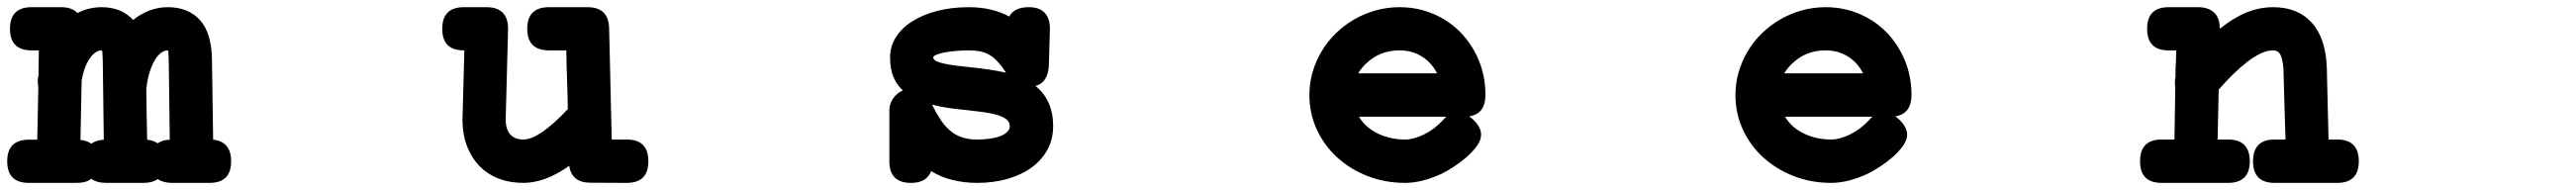

<svg xmlns="http://www.w3.org/2000/svg" viewBox="-36 -471 7280 537"><path d="M191.4 -75.7Q210.9 -73.2 222.2 -64.9Q234.9 -74.7 257.3 -76.2Q256.3 -132.3 255.9 -188.7Q255.4 -245.1 254.4 -301.3Q253.9 -315.9 253.4 -322.3Q252.9 -328.6 251.5 -328.6Q233.4 -328.6 217.5 -305.7Q201.7 -282.7 194.8 -244.1Q193.8 -203.1 193.1 -160.2Q192.4 -117.2 191.4 -75.7ZM379.9 -76.2Q397.9 -74.2 409.7 -65.9Q422.9 -75.7 443.8 -76.2Q442.9 -132.3 442.4 -188.7Q441.9 -245.1 440.9 -301.3Q440.4 -315.9 439.9 -322.3Q439.5 -328.6 438 -328.6Q428.2 -328.6 418.7 -321.3Q409.2 -314 401.4 -300.8Q393.6 -287.6 387.7 -269.5Q381.8 -251.5 378.9 -230.5Q378.4 -228 378.4 -226.1Q378.4 -224.1 377.4 -222.7Q377.9 -186 378.4 -149.4Q378.9 -112.8 379.9 -76.2ZM53.2 -328.6Q-7.8 -328.6 -7.8 -389.6Q-7.8 -450.7 53.2 -450.7H136.2Q167.5 -450.7 183.1 -434.1Q214.4 -450.7 251.5 -450.7Q307.1 -450.7 340.3 -414.6Q361.3 -431.6 386.2 -441.2Q411.1 -450.7 438 -450.7Q495.6 -450.7 528.8 -414.6Q562 -378.4 563 -303.2L566.4 -76.2Q617.2 -70.8 617.2 -15.1Q617.2 45.9 556.2 45.9H450.7Q425.8 45.9 409.7 35.2Q394.5 45.9 369.6 45.9H264.2Q237.3 45.9 222.2 34.2Q207.5 45.9 180.7 45.9H45.4Q-15.6 45.9 -15.6 -15.1Q-15.6 -76.2 45.4 -76.2H69.3Q70.3 -114.3 70.8 -150.1Q71.3 -186 72.3 -225.1Q70.8 -231 70.8 -238.8Q70.8 -243.7 71 -247.6Q71.3 -251.5 72.8 -256.8Q72.8 -268.6 73 -276.6Q73.2 -284.7 73.2 -292Q73.2 -299.3 73.5 -307.6Q73.7 -315.9 73.7 -328.6Z M1274.9 -328.6Q1213.9 -328.6 1213.9 -389.6Q1213.9 -450.7 1274.9 -450.7H1338.9Q1399.9 -450.7 1399.9 -389.2L1393.1 -130.9Q1394 -103.5 1407 -90.1Q1419.9 -76.7 1443.4 -76.7Q1487.8 -76.7 1568.8 -162.6Q1568.4 -185.5 1567.9 -205.3Q1567.4 -225.1 1566.7 -244.4Q1565.9 -263.7 1565.4 -283.9Q1564.9 -304.2 1564.5 -328.6H1515.6Q1454.1 -328.6 1454.1 -389.6Q1454.1 -450.7 1515.6 -450.7H1624.5Q1684.6 -450.7 1685.5 -390.1Q1686.5 -347.7 1687.5 -309.3Q1688.5 -271 1689.2 -233.4Q1689.9 -195.8 1690.9 -157.5Q1691.9 -119.1 1692.9 -76.7H1735.4Q1796.4 -76.7 1796.4 -15.1Q1796.4 45.9 1735.4 45.9L1632.8 45.4Q1579.6 45.4 1572.8 -2.4Q1537.1 22.9 1504.9 34.4Q1472.7 45.9 1443.4 45.9Q1404.8 45.9 1373.3 33.7Q1341.8 21.5 1319.3 -1.5Q1296.9 -24.4 1284.2 -57.1Q1271.5 -89.8 1271 -130.9L1276.4 -328.6Z M2708 -280.8Q2731.9 -278.3 2757.3 -274.7Q2782.7 -271 2807.1 -265.6Q2794.9 -284.7 2783.4 -296.9Q2772 -309.1 2759.8 -316.2Q2747.6 -323.2 2733.4 -325.9Q2719.2 -328.6 2701.7 -328.6Q2682.6 -328.6 2664.6 -326.9Q2646.5 -325.2 2632.6 -322.5Q2618.7 -319.8 2610.1 -316.2Q2601.6 -312.5 2601.6 -308.6Q2601.6 -302.2 2610.4 -298.1Q2619.1 -293.9 2634 -290.8Q2648.9 -287.6 2668.2 -285.2Q2687.5 -282.7 2708 -280.8ZM2697.3 -159.7Q2672.4 -162.1 2647.2 -165.5Q2622.1 -168.9 2598.1 -175.3Q2609.4 -152.3 2621.1 -134.3Q2632.8 -116.2 2647.5 -103.3Q2662.1 -90.3 2680.9 -83.5Q2699.7 -76.7 2725.1 -76.7Q2744.6 -76.7 2761.7 -79.1Q2778.8 -81.5 2791.3 -86.4Q2803.7 -91.3 2810.8 -98.4Q2817.9 -105.5 2817.9 -114.7Q2817.9 -126.5 2807.9 -134Q2797.9 -141.6 2781 -146.5Q2764.2 -151.4 2742.4 -154.3Q2720.7 -157.2 2697.3 -159.7ZM2701.7 -450.7Q2735.4 -450.7 2763.4 -444.1Q2791.5 -437.5 2816.4 -424.3Q2830.1 -450.7 2871.6 -450.7Q2901.4 -450.7 2916.3 -435.1Q2931.2 -419.4 2931.2 -391.1V-388.2L2928.2 -283.7Q2924.8 -237.3 2890.6 -228Q2940.4 -187.5 2940.4 -114.7Q2940.4 -78.1 2924.6 -48.6Q2908.7 -19 2880.1 2Q2851.6 22.9 2812 34.4Q2772.5 45.9 2725.1 45.9Q2689.5 45.9 2656.5 37.8Q2623.5 29.8 2595.7 12.7Q2583 45.9 2538.6 45.9Q2477.5 45.9 2477.5 -15.1V-158.7Q2477.5 -177.2 2488 -192.6Q2498.5 -208 2515.6 -215.3Q2498.5 -231 2489 -253.7Q2479.5 -276.4 2479.5 -308.6Q2479.5 -339.8 2496.1 -366Q2512.7 -392.1 2542.5 -410.9Q2572.3 -429.7 2612.8 -440.2Q2653.3 -450.7 2701.7 -450.7Z M4042 -131.3Q4046.4 -136.7 4051.8 -141.1H3804.7Q3823.2 -110.4 3858.2 -93.5Q3893.1 -76.7 3935.1 -76.7Q3958.5 -76.7 3988 -90.8Q4017.6 -105 4042.5 -131.8ZM4162.1 -202.6Q4162.1 -149.4 4116.2 -142.1Q4129.9 -132.8 4139.9 -118.7Q4149.9 -104.5 4149.9 -90.8Q4149.9 -74.7 4137.7 -58.1Q4125.5 -41.5 4108.4 -26.6Q4091.3 -11.7 4072.3 0.5Q4053.2 12.7 4039.6 19.5Q3982.9 45.9 3935.1 45.9Q3878.4 45.9 3829.1 26.6Q3779.8 7.3 3743.2 -26.1Q3706.5 -59.6 3685.5 -105Q3664.6 -150.4 3664.6 -202.6Q3664.6 -236.3 3673.8 -267.8Q3683.1 -299.3 3699.7 -326.9Q3716.3 -354.5 3739.7 -377.2Q3763.2 -399.9 3791.5 -416.3Q3819.8 -432.6 3852.3 -441.7Q3884.8 -450.7 3919.4 -450.7Q3970.7 -450.7 4015.1 -431.6Q4059.6 -412.6 4092 -379.2Q4124.5 -345.7 4143.3 -300.5Q4162.1 -255.4 4162.1 -202.6ZM3824.7 -291.5Q3817.9 -284.7 3812.5 -278.1Q3807.1 -271.5 3802.7 -263.7H4025.4Q4009.8 -294.4 3982.2 -311.5Q3954.6 -328.6 3919.4 -328.6Q3862.8 -328.6 3824.7 -291Z M5246.1 -131.3Q5250.5 -136.7 5255.9 -141.1H5008.8Q5027.3 -110.4 5062.3 -93.5Q5097.2 -76.7 5139.2 -76.7Q5162.6 -76.7 5192.1 -90.8Q5221.7 -105 5246.6 -131.8ZM5366.2 -202.6Q5366.2 -149.4 5320.3 -142.1Q5334 -132.8 5344 -118.7Q5354 -104.5 5354 -90.8Q5354 -74.7 5341.8 -58.1Q5329.6 -41.5 5312.5 -26.6Q5295.4 -11.7 5276.4 0.5Q5257.3 12.7 5243.7 19.5Q5187 45.9 5139.2 45.9Q5082.5 45.9 5033.2 26.6Q4983.9 7.3 4947.3 -26.1Q4910.6 -59.6 4889.6 -105Q4868.7 -150.4 4868.7 -202.6Q4868.7 -236.3 4877.9 -267.8Q4887.2 -299.3 4903.8 -326.9Q4920.4 -354.5 4943.8 -377.2Q4967.3 -399.9 4995.6 -416.3Q5023.9 -432.6 5056.4 -441.7Q5088.9 -450.7 5123.5 -450.7Q5174.8 -450.7 5219.2 -431.6Q5263.7 -412.6 5296.1 -379.2Q5328.6 -345.7 5347.4 -300.5Q5366.2 -255.4 5366.2 -202.6ZM5028.8 -291.5Q5022 -284.7 5016.6 -278.1Q5011.2 -271.5 5006.8 -263.7H5229.5Q5213.9 -294.4 5186.3 -311.5Q5158.7 -328.6 5123.5 -328.6Q5066.9 -328.6 5028.8 -291Z M6092.8 -328.6Q6032.2 -328.6 6032.2 -389.6Q6032.2 -450.7 6092.8 -450.7H6175.8Q6205.6 -450.7 6221.7 -435.3Q6237.8 -419.9 6237.3 -389.6Q6277.3 -421.4 6313.7 -436Q6350.1 -450.7 6388.2 -450.7Q6458 -450.7 6497.6 -406.7Q6537.1 -362.8 6540 -279.8L6544.9 -76.7H6569.3Q6630.4 -76.7 6630.4 -15.1Q6630.4 45.9 6569.3 45.9H6392.6Q6331.5 45.9 6331.5 -15.1Q6331.5 -76.7 6392.6 -76.7H6423.3Q6421.9 -127 6420.2 -176.3Q6418.5 -225.6 6417.5 -275.9Q6415.5 -302.7 6409.2 -315.7Q6402.8 -328.6 6388.2 -328.6Q6372.1 -328.6 6354 -320.3Q6335.9 -312 6316.4 -297.1Q6296.9 -282.2 6276.1 -262Q6255.4 -241.7 6234.4 -217.8Q6233.9 -197.8 6233.6 -181.2Q6233.4 -164.6 6232.9 -148.4Q6232.4 -132.3 6232.2 -115Q6231.9 -97.7 6231.4 -76.7H6260.7Q6322.3 -76.7 6322.3 -15.1Q6322.3 45.9 6260.7 45.9H6073.2Q6012.2 45.9 6012.2 -15.1Q6012.2 -76.7 6073.2 -76.7H6109.4Q6110.4 -114.3 6110.6 -151.1Q6110.8 -188 6111.8 -226.1Q6110.8 -229 6110.8 -231.7Q6110.8 -234.4 6110.8 -237.3V-239.3Q6110.8 -247.1 6112.3 -254.4Q6112.3 -266.6 6112.5 -274.9Q6112.8 -283.2 6113.3 -290.8Q6113.8 -298.3 6114 -306.9Q6114.3 -315.4 6114.3 -328.6Z"/></svg>

Font: Erica Type
Style: Bold Italic
Weight: 700
Monospace: yes
Designer: Peter Wiegel
Foundry: Peter Wiegel
Version: Version 1.000 2010 initial release